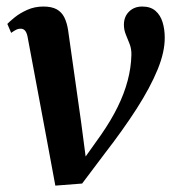

<svg xmlns="http://www.w3.org/2000/svg" viewBox="-20 -572 548 602"><path d="M67.5 -451Q65 -467.5 59.5 -474.8Q54 -482 45 -482Q36.5 -482 29.2 -478Q22 -474 15 -469L3 -497Q10 -504.5 26 -517.5Q42 -530.5 65.2 -541Q88.5 -551.5 116 -551.5Q142 -551.5 157.8 -542.8Q173.5 -534 181.8 -517.2Q190 -500.5 193.5 -477.5L234.5 -188L253.5 -43L219.5 -40.5L297 -149.5Q328.5 -195 349 -236.8Q369.5 -278.5 380.2 -319Q391 -359.5 392 -399.5Q392.5 -418.5 386.5 -433.8Q380.5 -449 374.5 -463.8Q368.5 -478.5 368.5 -494.5Q368.5 -519.5 384.5 -535.5Q400.5 -551.5 426 -551.5Q452 -551.5 467.5 -538Q483 -524.5 489.8 -502.2Q496.5 -480 496.5 -454.5Q497 -409.5 474 -353.5Q451 -297.5 408.5 -231.2Q366 -165 307.5 -89.5L237.5 3.5L153.5 10L121.5 -162.5Z"/></svg>

Font: Merriweather 60pt SemiBold
Style: Italic
Weight: 600
Italic angle: -7.8°
Version: Version 2.101